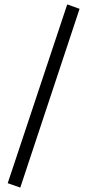

<svg xmlns="http://www.w3.org/2000/svg" viewBox="-20 -767 395 871"><path d="M285 -747 15 64 72 84 341 -727Z"/></svg>

Font: Unageo
Style: Light
Weight: 300
Designer: Richard Sepsi
Foundry: Richard Sepsi
Version: Version 2.000